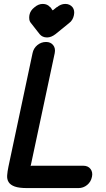

<svg xmlns="http://www.w3.org/2000/svg" viewBox="-20 -949 539 979"><path d="M139 -830Q131 -839 129.5 -850Q128 -861 130 -872Q134 -895 156 -912Q176 -929 198 -929Q222 -929 236 -912V-913Q241 -908 242.5 -904.5Q244 -901 249 -896L270 -913V-912Q290 -929 313 -929Q336 -929 350 -912Q362 -896 357 -872Q355 -861 349 -850Q343 -839 332 -831L263 -775Q241 -758 220 -758Q196 -758 182 -775ZM404 -104Q429 -104 441.5 -87.5Q454 -71 449 -48Q444 -22 424.5 -6Q405 10 380 10H118Q77 10 55 2Q33 -6 24 -20.5Q15 -35 16.5 -55Q18 -75 23 -99L146 -678Q151 -703 170.5 -719Q190 -735 215 -735Q238 -735 251 -719Q264 -703 259 -678L136 -101Q137 -104 142 -104Z"/></svg>

Font: VDS
Style: Bold Italic
Weight: 700
Designer: artmaker
Foundry: artmaker
Version: Version 1.000 2009 initial release